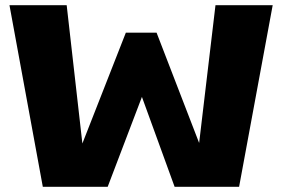

<svg xmlns="http://www.w3.org/2000/svg" viewBox="-20 -720 1090 740"><path d="M145 0 16.5 -700H237L297.5 -167L465 -594H583.5L747.5 -169L810.5 -700H1031L901.5 0H653L527 -346.5L395 0Z"/></svg>

Font: League Mono Extended ExtraBold
Style: Regular
Weight: 800
Width: 9
Designer: Tyler Finck
Foundry: The League of Moveable Type / Tyler Finck
Version: Version 2.210